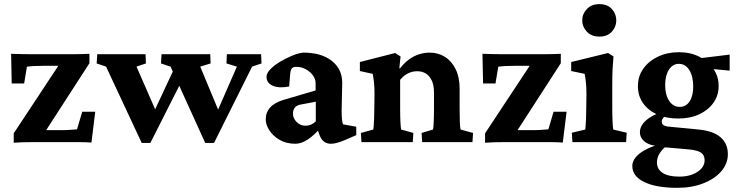

<svg xmlns="http://www.w3.org/2000/svg" viewBox="-20 -693 3592 936"><path d="M178.7 -17.6 172.9 -58.6H287.1Q305.7 -58.6 322.8 -60.1Q339.8 -61.5 355.5 -62.5L380.9 -148.4H444.3L425.8 2Q400.4 0 371.6 0Q342.8 0 322.3 0H131.8Q111.3 0 89.8 0.5Q68.4 1 46.9 2.9V-43L290 -411.1V-372.1H189.5Q163.1 -372.1 145 -371.1Q127 -370.1 111.3 -368.2L97.7 -286.1H37.1L34.2 -430.7Q60.5 -429.7 88.9 -429.2Q117.2 -428.7 136.7 -428.7H330.1Q350.6 -428.7 372.6 -429.2Q394.5 -429.7 416 -430.7V-384.8Z M980.5 3.9 811.5 -368.2 764.6 -383.8 767.6 -428.7H1004.9L1006.8 -383.8L956.1 -368.2L1055.7 -128.9H1030.3L1134.8 -368.2L1084 -383.8L1085.9 -428.7H1252.9L1254.9 -383.8L1209 -368.2L1023.4 3.9ZM670.9 3.9 497.1 -368.2 451.2 -383.8 454.1 -428.7H689.5L691.4 -383.8L645.5 -368.2L750 -128.9H721.7L834 -369.1L869.1 -304.7L712.9 3.9Z M1419.9 7.8Q1375 7.8 1342.3 -11.7Q1309.6 -31.2 1292.5 -58.6Q1275.4 -85.9 1275.4 -110.4Q1275.4 -145.5 1297.4 -169.4Q1319.3 -193.4 1365.2 -207L1518.6 -252V-287.1Q1518.6 -307.6 1505.4 -325.7Q1492.2 -343.8 1470.7 -355.5Q1449.2 -367.2 1424.8 -367.2Q1409.2 -367.2 1402.8 -359.9Q1396.5 -352.5 1394.5 -331.1L1389.6 -271.5Q1340.8 -261.7 1310.1 -274.9Q1279.3 -288.1 1279.3 -318.4Q1279.3 -336.9 1298.8 -356.4Q1318.4 -376 1347.2 -393.1Q1376 -410.2 1406.2 -422.4Q1436.5 -434.6 1459 -436.5Q1545.9 -436.5 1596.7 -397Q1647.5 -357.4 1648.4 -291L1645.5 -155.3Q1645.5 -127.9 1647 -112.3Q1648.4 -96.7 1652.3 -86.9L1716.8 -75.2V-34.2L1653.3 -6.8Q1635.7 0 1621.1 3.9Q1606.4 7.8 1592.8 7.8Q1554.7 7.8 1539.1 -31.2L1522.5 -76.2L1543 -71.3Q1512.7 -34.2 1481 -13.2Q1449.2 7.8 1419.9 7.8ZM1469.7 -80.1Q1483.4 -80.1 1496.1 -85.4Q1508.8 -90.8 1519.5 -101.6V-197.3L1453.1 -184.6Q1428.7 -181.6 1418.5 -169.9Q1408.2 -158.2 1408.2 -138.7Q1408.2 -116.2 1426.3 -98.1Q1444.3 -80.1 1469.7 -80.1Z M1742.2 0 1739.3 -44.9 1799.8 -61.5Q1800.8 -65.4 1801.8 -79.1Q1802.7 -92.8 1803.7 -113.8Q1804.7 -134.8 1804.7 -159.2L1805.7 -233.4Q1805.7 -263.7 1803.7 -286.1Q1801.8 -308.6 1796.9 -333L1734.4 -346.7V-390.6L1906.2 -434.6L1932.6 -418L1926.8 -360.4L1929.7 -359.4Q1960 -398.4 1996.6 -417.5Q2033.2 -436.5 2074.2 -436.5Q2116.2 -436.5 2148.9 -416Q2181.6 -395.5 2201.2 -356Q2220.7 -316.4 2220.7 -260.7V-160.2Q2220.7 -127 2221.7 -98.1Q2222.7 -69.3 2225.6 -61.5L2286.1 -44.9L2283.2 0H2038.1L2035.2 -44.9L2090.8 -61.5Q2092.8 -70.3 2093.8 -86.4Q2094.7 -102.5 2095.2 -122.1Q2095.7 -141.6 2095.7 -159.2V-241.2Q2095.7 -278.3 2084.5 -301.3Q2073.2 -324.2 2055.2 -335Q2037.1 -345.7 2013.7 -345.7Q1989.3 -345.7 1968.3 -335Q1947.3 -324.2 1930.7 -303.7V-160.2Q1930.7 -127 1932.1 -98.1Q1933.6 -69.3 1935.5 -61.5L1995.1 -44.9L1992.2 0Z M2476.6 -17.6 2470.7 -58.6H2585Q2603.5 -58.6 2620.6 -60.1Q2637.7 -61.5 2653.3 -62.5L2678.7 -148.4H2742.2L2723.6 2Q2698.2 0 2669.4 0Q2640.6 0 2620.1 0H2429.7Q2409.2 0 2387.7 0.5Q2366.2 1 2344.7 2.9V-43L2587.9 -411.1V-372.1H2487.3Q2460.9 -372.1 2442.9 -371.1Q2424.8 -370.1 2409.2 -368.2L2395.5 -286.1H2335L2332 -430.7Q2358.4 -429.7 2386.7 -429.2Q2415 -428.7 2434.6 -428.7H2627.9Q2648.4 -428.7 2670.4 -429.2Q2692.4 -429.7 2713.9 -430.7V-384.8Z M2770.5 0 2767.6 -45.9 2833 -61.5Q2834 -65.4 2835 -79.6Q2835.9 -93.8 2836.9 -114.3Q2837.9 -134.8 2837.9 -159.2L2838.9 -232.4Q2838.9 -261.7 2836.9 -285.2Q2835 -308.6 2830.1 -333L2764.6 -346.7V-390.6L2944.3 -434.6L2970.7 -418Q2967.8 -386.7 2966.3 -355Q2964.8 -323.2 2964.8 -283.2V-160.2Q2964.8 -127.9 2966.3 -98.6Q2967.8 -69.3 2969.7 -61.5L3035.2 -45.9L3032.2 0ZM2902.3 -514.6Q2863.3 -514.6 2840.8 -538.6Q2818.4 -562.5 2818.4 -593.8Q2818.4 -625 2840.8 -648.9Q2863.3 -672.9 2902.3 -672.9Q2941.4 -672.9 2962.9 -648.9Q2984.4 -625 2984.4 -593.8Q2984.4 -562.5 2962.9 -538.6Q2941.4 -514.6 2902.3 -514.6Z M3282.2 222.7Q3178.7 222.7 3120.6 194.3Q3062.5 166 3062.5 116.2Q3062.5 84 3097.2 56.2Q3131.8 28.3 3191.4 11.7L3233.4 15.6Q3210 32.2 3196.3 53.7Q3182.6 75.2 3182.6 98.6Q3182.6 131.8 3210.4 149.9Q3238.3 168 3292 168Q3344.7 168 3379.9 145Q3415 122.1 3415 87.9Q3415 63.5 3397.5 51.3Q3379.9 39.1 3336.9 35.2L3212.9 24.4L3204.1 19.5Q3154.3 19.5 3127 0.5Q3099.6 -18.6 3099.6 -48.8Q3099.6 -80.1 3130.4 -106.9Q3161.1 -133.8 3214.8 -149.4L3230.5 -132.8Q3219.7 -126 3212.9 -117.7Q3206.1 -109.4 3206.1 -101.6Q3206.1 -89.8 3213.4 -84Q3220.7 -78.1 3234.4 -76.2L3385.7 -61.5Q3458 -54.7 3493.2 -23.4Q3528.3 7.8 3528.3 58.6Q3528.3 104.5 3496.6 141.6Q3464.8 178.7 3408.7 200.7Q3352.5 222.7 3282.2 222.7ZM3286.1 -115.2Q3227.5 -115.2 3183.1 -135.3Q3138.7 -155.3 3114.3 -190.9Q3089.8 -226.6 3089.8 -273.4Q3089.8 -321.3 3116.2 -358.4Q3142.6 -395.5 3188 -417Q3233.4 -438.5 3290 -438.5Q3345.7 -438.5 3389.2 -416.5Q3432.6 -394.5 3458 -357.4Q3483.4 -320.3 3483.4 -273.4Q3483.4 -227.5 3458 -191.9Q3432.6 -156.2 3388.7 -135.7Q3344.7 -115.2 3286.1 -115.2ZM3293.9 -171.9Q3324.2 -171.9 3341.8 -198.7Q3359.4 -225.6 3359.4 -271.5Q3359.4 -321.3 3340.3 -351.6Q3321.3 -381.8 3289.1 -381.8Q3259.8 -381.8 3241.2 -353.5Q3222.7 -325.2 3222.7 -278.3Q3222.7 -230.5 3242.2 -201.2Q3261.7 -171.9 3293.9 -171.9ZM3537.1 -348.6 3405.3 -361.3 3376 -407.2 3537.1 -426.8Z"/></svg>

Font: Crimson Pro
Style: Bold
Weight: 700
Designer: Jacques Le Bailly
Foundry: Baron von Fonthausen
Version: Version 1.003